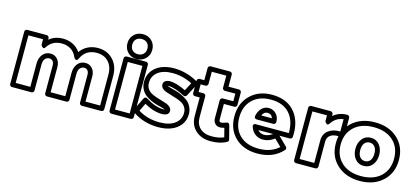

<svg xmlns="http://www.w3.org/2000/svg" viewBox="-67 -1360 4171 1926"><g transform="rotate(15 2018.0 -397.0)"><path d="M71.8 0V-543.9Q71.8 -554.7 79.8 -561.8Q87.9 -568.8 97.2 -568.8H298.8Q309.6 -568.8 316.9 -561Q324.2 -553.2 324.2 -543.9V-527.8Q383.8 -577.1 467.8 -577.1Q525.4 -577.1 572 -553.5Q618.7 -529.8 647.9 -485.8Q679.7 -530.3 726.6 -553.7Q773.4 -577.1 831.1 -577.1Q927.7 -577.1 988.3 -512.9Q1048.8 -448.7 1048.8 -345.2V0Q1048.8 10.7 1041 17.8Q1033.2 24.9 1023.9 24.9H821.8Q811 24.9 804 17.1Q796.9 9.3 796.9 0V-287.1Q796.9 -318.8 783.4 -334.5Q770 -350.1 747.1 -350.1Q719.7 -349.1 703.4 -328.4Q687 -307.6 687 -269V0Q687 10.7 679.2 17.8Q671.4 24.9 662.1 24.9H460Q449.2 24.9 442.1 17.1Q435.1 9.3 435.1 0V-287.1Q435.1 -318.8 421.4 -334.5Q407.7 -350.1 384.8 -350.1Q356.9 -349.1 340.6 -328.6Q324.2 -308.1 324.2 -269V0Q324.2 10.7 316.2 17.8Q308.1 24.9 298.8 24.9H97.2Q86.4 24.9 79.1 17.1Q71.8 9.3 71.8 0ZM122.1 -24.9H273.9V-269Q273.9 -324.2 304 -361.8Q334 -399.4 384.8 -399.9Q429.7 -399.9 457.3 -367.9Q484.9 -335.9 484.9 -287.1V-24.9H637.2V-269Q637.2 -323.7 666.7 -361.6Q696.3 -399.4 747.1 -399.9Q792 -399.9 819.6 -367.9Q847.2 -335.9 847.2 -287.1V-24.9H999V-345.2Q999 -429.7 953.4 -478.3Q907.7 -526.9 831.1 -526.9Q716.8 -526.9 669.9 -423.8Q664.1 -411.1 657.2 -406.7Q650.4 -402.3 644.8 -404.8Q639.2 -407.2 634.3 -411.6Q629.4 -416 627 -420.4L624 -424.8Q605 -473.1 564.7 -500Q524.4 -526.9 467.8 -526.9Q370.1 -526.9 319.8 -448.2Q313.5 -438 306.4 -435.5Q299.3 -433.1 293.7 -437Q288.1 -440.9 283.4 -446Q278.8 -451.2 276.4 -456.1L273.9 -460.9V-519H122.1Z M1138.2 -606.7Q1101.6 -643.6 1101.6 -699.2Q1101.6 -754.9 1138.2 -791.5Q1174.8 -828.1 1230.5 -828.1Q1286.1 -828.1 1323 -791.5Q1359.9 -754.9 1359.9 -699.2Q1359.9 -643.6 1323 -606.7Q1286.1 -569.8 1230.5 -569.8Q1174.8 -569.8 1138.2 -606.7ZM1103.5 0V-543.9Q1103.5 -554.7 1111.6 -561.8Q1119.6 -568.8 1128.9 -568.8H1330.6Q1341.3 -568.8 1348.4 -561Q1355.5 -553.2 1355.5 -543.9V0Q1355.5 10.7 1347.7 17.8Q1339.8 24.9 1330.6 24.9H1128.9Q1118.2 24.9 1110.8 17.1Q1103.5 9.3 1103.5 0ZM1309.6 -699.2Q1309.6 -734.9 1288.1 -756.3Q1266.6 -777.8 1230.5 -777.8Q1194.8 -777.8 1173.3 -756.6Q1151.9 -735.4 1151.9 -699.2Q1151.9 -663.1 1173.3 -641.6Q1194.8 -620.1 1230.5 -620.1Q1266.1 -620.1 1287.8 -641.6Q1309.6 -663.1 1309.6 -699.2ZM1153.8 -24.9H1305.7V-519H1153.8Z M1339.4 -79.1 1401.4 -206.1Q1404.3 -211.4 1408.9 -215.3Q1413.6 -219.2 1421.1 -220.7Q1428.7 -222.2 1437.5 -215.8Q1535.2 -152.8 1620.6 -152.8Q1632.3 -152.8 1635.3 -153.8Q1627 -158.7 1600.6 -165.8Q1574.2 -172.9 1545.7 -180.4Q1517.1 -188 1483.4 -203.6Q1449.7 -219.2 1423.6 -239.5Q1397.5 -259.8 1379.9 -293.9Q1362.3 -328.1 1362.3 -371.1Q1362.3 -435.1 1396.7 -482.7Q1431.2 -530.3 1489 -554.2Q1546.9 -578.1 1619.6 -578.1Q1751 -578.1 1871.6 -508.8Q1880.4 -503.9 1882.8 -493.7Q1885.3 -483.4 1880.4 -475.1L1813.5 -348.1Q1808.6 -338.9 1798.6 -336.2Q1788.6 -333.5 1780.3 -337.9Q1675.3 -392.1 1613.3 -392.1Q1610.4 -392.1 1606.2 -391.6Q1602.1 -391.1 1601.6 -391.1Q1609.9 -386.2 1636.5 -378.9Q1663.1 -371.6 1692.6 -364Q1722.2 -356.4 1756.6 -340.3Q1791 -324.2 1818.1 -303.7Q1845.2 -283.2 1863.3 -248.5Q1881.3 -213.9 1881.3 -170.9Q1881.3 -106.9 1846.2 -60.1Q1811 -13.2 1751.7 10.5Q1692.4 34.2 1617.2 34.2Q1461.4 34.2 1346.2 -47.9Q1339.4 -52.7 1337.4 -62.3Q1335.4 -71.8 1339.4 -79.1ZM1393.6 -77.1Q1490.2 -16.1 1617.2 -16.1Q1717.3 -16.1 1774.4 -58.3Q1831.5 -100.6 1831.5 -170.9Q1831.5 -204.1 1815.9 -228.8Q1800.3 -253.4 1775.1 -267.6Q1750 -281.7 1719.7 -292Q1689.5 -302.2 1659.2 -310.5Q1628.9 -318.8 1603.8 -328.4Q1578.6 -337.9 1563 -353.5Q1547.4 -369.1 1547.4 -391.1Q1547.4 -417.5 1567.6 -429.7Q1587.9 -441.9 1613.3 -441.9Q1678.7 -441.9 1780.3 -393.1L1824.2 -477.1Q1725.1 -527.8 1619.6 -527.8Q1522.9 -527.8 1467.8 -485.8Q1412.6 -443.8 1412.6 -371.1Q1412.6 -337.9 1428 -313.5Q1443.4 -289.1 1467.8 -275.1Q1492.2 -261.2 1522 -251.2Q1551.8 -241.2 1581.3 -233.2Q1610.8 -225.1 1635.3 -215.8Q1659.7 -206.5 1675 -190.7Q1690.4 -174.8 1690.4 -152.8Q1690.4 -138.2 1683.6 -127.7Q1676.8 -117.2 1665.3 -112.1Q1653.8 -106.9 1643.1 -105Q1632.3 -103 1620.6 -103Q1531.7 -103 1433.6 -159.2Z M1868.2 -387.2V-516.1Q1868.2 -526.9 1876 -533.9Q1883.8 -541 1893.1 -541H1942.9V-667Q1942.9 -677.7 1950.9 -684.8Q1959 -691.9 1968.3 -691.9H2168.9Q2179.7 -691.9 2186.8 -684.1Q2193.8 -676.3 2193.8 -667V-541H2303.2Q2314 -541 2321 -533.2Q2328.1 -525.4 2328.1 -516.1V-387.2Q2328.1 -376.5 2320.3 -369.1Q2312.5 -361.8 2303.2 -361.8H2193.8V-201.2Q2193.8 -184.6 2198.7 -179.2Q2203.6 -173.8 2215.3 -173.8Q2231 -173.8 2268.1 -188Q2274.9 -192.4 2286.4 -188.7Q2297.9 -185.1 2301.3 -170.9L2336.9 -32.2Q2341.8 -13.2 2326.2 -3.9Q2260.3 34.2 2162.1 34.2Q2065.4 35.2 2004.2 -20.3Q1942.9 -75.7 1942.9 -169.9V-361.8H1893.1Q1882.3 -361.8 1875.2 -369.9Q1868.2 -377.9 1868.2 -387.2ZM1918 -412.1H1968.3Q1977.5 -412.1 1985.4 -405Q1993.2 -397.9 1993.2 -387.2V-169.9Q1993.2 -96.7 2038.1 -55.9Q2083 -15.1 2162.1 -16.1Q2230.5 -16.1 2284.2 -39.1L2260.3 -131.8Q2233.9 -124 2215.3 -124Q2183.6 -124 2163.8 -145.5Q2144 -167 2144 -201.2V-387.2Q2144 -396.5 2151.1 -404.3Q2158.2 -412.1 2168.9 -412.1H2278.3V-491.2H2168.9Q2159.7 -491.2 2151.9 -498.3Q2144 -505.4 2144 -516.1V-642.1H1993.2V-516.1Q1993.2 -506.8 1986.1 -499Q1979 -491.2 1968.3 -491.2H1918Z M2327.6 -270Q2327.6 -406.7 2414.3 -491.5Q2501 -576.2 2639.6 -576.2Q2644 -576.2 2652.6 -575.7Q2661.1 -575.2 2665 -575.2Q2806.6 -566.9 2881.8 -471.2Q2957 -375.5 2947.8 -222.2Q2947.3 -211.9 2939.7 -205.1Q2932.1 -198.2 2922.9 -198.2H2814.9L2905.8 -108.9Q2913.1 -101.6 2913.1 -91.3Q2913.1 -81.1 2906.7 -74.2Q2811 32.2 2646 32.2Q2501 32.2 2414.3 -50.8Q2327.6 -133.8 2327.6 -270ZM2377.9 -270Q2377.9 -154.3 2449 -86.2Q2520 -18.1 2646 -18.1Q2772.5 -18.1 2853 -90.8L2781.7 -160.2Q2725.1 -117.2 2663.1 -117.2Q2616.2 -117.2 2581.5 -143.6Q2546.9 -169.9 2532.7 -215.8Q2528.8 -225.6 2531.2 -231.9Q2533.7 -238.3 2535.9 -241.5Q2538.1 -244.6 2543.7 -246.1Q2549.3 -247.6 2551.5 -247.8Q2553.7 -248 2556.2 -248H2556.6H2898.9Q2900.4 -379.4 2833 -452.6Q2765.6 -525.9 2639.6 -525.9Q2519.5 -525.9 2448.7 -456.8Q2377.9 -387.7 2377.9 -270ZM2527.8 -326.2Q2536.6 -375 2566.7 -407Q2596.7 -439 2641.6 -439Q2689 -439 2719.5 -405Q2750 -371.1 2749 -321.8Q2749 -312.5 2741.5 -304.7Q2733.9 -296.9 2723.6 -296.9H2552.7Q2540.5 -296.9 2534.4 -303.2Q2528.3 -309.6 2527.6 -315.2Q2526.9 -320.8 2527.8 -326.2ZM2585.9 -347.2H2695.8Q2690.9 -367.2 2676.5 -378.2Q2662.1 -389.2 2641.6 -389.2Q2604.5 -389.2 2585.9 -347.2ZM2596.7 -198.2Q2620.6 -167 2663.1 -167Q2705.6 -167 2749 -198.2Z M3020.5 0V-543.9Q3020.5 -554.7 3028.6 -561.8Q3036.6 -568.8 3045.9 -568.8H3247.6Q3258.3 -568.8 3265.6 -561Q3272.9 -553.2 3272.9 -543.9V-524.9Q3334 -577.1 3418.9 -577.1Q3429.7 -577.1 3436.8 -569.1Q3443.8 -561 3443.8 -551.8V-370.1Q3443.8 -360.4 3437 -351.8Q3430.2 -343.3 3415.5 -345.2Q3393.1 -347.2 3384.8 -347.2Q3329.1 -347.2 3301 -324Q3272.9 -300.8 3272.9 -259.8V0Q3272.9 10.7 3264.9 17.8Q3256.8 24.9 3247.6 24.9H3045.9Q3035.2 24.9 3027.8 17.1Q3020.5 9.3 3020.5 0ZM3070.8 -24.9H3222.7V-259.8Q3222.7 -325.7 3270.8 -362.5Q3318.8 -399.4 3393.6 -397V-524.9Q3313 -514.6 3268.6 -444.8Q3262.2 -434.6 3255.1 -432.4Q3248 -430.2 3242.4 -433.8Q3236.8 -437.5 3232.2 -442.9Q3227.5 -448.2 3225.1 -453.1L3222.7 -458V-519H3070.8Z M3380.4 -272Q3380.4 -409.2 3471.4 -492.7Q3562.5 -576.2 3708.5 -576.2Q3854.5 -576.2 3945.1 -492.4Q4035.6 -408.7 4035.6 -272Q4035.6 -135.7 3944.8 -51.8Q3854 32.2 3708.5 32.2Q3562.5 32.2 3471.4 -51.5Q3380.4 -135.3 3380.4 -272ZM3430.7 -272Q3430.7 -156.7 3505.6 -87.4Q3580.6 -18.1 3708.5 -18.1Q3836.4 -18.1 3910.9 -86.9Q3985.4 -155.8 3985.4 -272Q3985.4 -388.7 3911.1 -457.3Q3836.9 -525.9 3708.5 -525.9Q3580.1 -525.9 3505.4 -456.8Q3430.7 -387.7 3430.7 -272ZM3584.5 -270Q3584.5 -332.5 3618.2 -374.3Q3651.9 -416 3708.5 -416Q3764.2 -416 3797.9 -374.3Q3831.5 -332.5 3831.5 -270Q3831.5 -207 3797.9 -165.5Q3764.2 -124 3708.5 -124Q3651.9 -124 3618.2 -165.5Q3584.5 -207 3584.5 -270ZM3634.8 -270Q3634.8 -223.6 3655 -198.7Q3675.3 -173.8 3708.5 -173.8Q3741.2 -173.8 3761.5 -198.7Q3781.7 -223.6 3781.7 -270Q3781.7 -315.9 3761.5 -341.1Q3741.2 -366.2 3708.5 -366.2Q3675.3 -366.2 3655 -341.1Q3634.8 -315.9 3634.8 -270Z"/></g></svg>

Font: Trueno ExtraBold Outline
Style: Regular
Weight: 800
Width: 6
Designer: Julieta Ulanovsky
Foundry: Julieta Ulanovsky
Version: Version 3.001b | FøM Fix